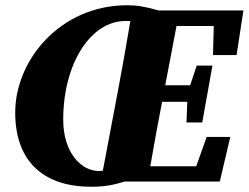

<svg xmlns="http://www.w3.org/2000/svg" viewBox="-20 -692 948 732"><path d="M456 0H818L858 -170H768L728 -58H553C567 -140 582 -222 598 -304H694L691 -225H751L790 -442H730L705 -367H610L653 -593H795L792 -482H882L908 -652H585C534 -667 501 -672 465 -672C210 -672 38 -463 38 -263C38 -65 159 20 326 20C382 20 413 13 456 0ZM221 -236C221 -450 326 -612 458 -612C465 -612 471 -612 477 -612C462 -522 446 -432 429 -342L372 -41C366 -40 361 -40 357 -40C291 -40 221 -108 221 -236Z"/></svg>

Font: Source Serif Pro Black
Style: Italic
Weight: 900
Italic angle: -12°
Designer: Frank Grießhammer
Foundry: Adobe Systems Incorporated
Version: Version 3.001;hotconv 1.0.111;makeotfexe 2.5.65597